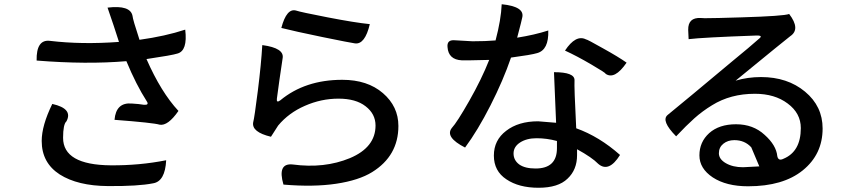

<svg xmlns="http://www.w3.org/2000/svg" viewBox="-20 -830 4040 907"><path d="M672 -551Q741 -394 823 -306Q773 -234 734 -241Q705 -250 521 -264Q528 -347 602 -341Q637 -339 660 -335Q686 -333 673 -352Q623 -430 577 -541Q389 -525 153 -544Q151 -645 216 -637Q366 -619 542 -632Q518 -708 488 -794Q596 -807 606 -755Q607 -739 639 -642Q761 -659 855 -690Q867 -590 818 -577Q794 -569 672 -551ZM227 -339Q326 -317 294 -257Q278 -243 278 -179Q278 -51 503 -49Q639 -48 765 -73Q760 27 703 36Q634 50 490 49Q347 48 262 -6Q177 -61 177 -164Q177 -237 227 -339Z M1309 -698Q1334 -793 1379 -780Q1399 -773 1528 -748Q1657 -723 1727 -716Q1704 -619 1657 -625Q1635 -628 1503 -655Q1372 -682 1309 -698ZM1219 -617Q1325 -603 1315 -554Q1314 -550 1300 -452L1288 -364Q1285 -342 1304 -356Q1421 -453 1597 -453Q1716 -453 1789 -390Q1862 -327 1862 -235Q1862 -94 1738 -17Q1675 22 1568 38Q1461 54 1319 42Q1289 -61 1363 -53Q1512 -33 1633 -83Q1754 -134 1754 -237Q1754 -292 1707 -328Q1661 -364 1579 -364Q1497 -364 1420 -330Q1344 -297 1294 -237L1260 -184Q1168 -206 1176 -252Q1182 -274 1198 -401Q1214 -529 1219 -617Z M2350 -810Q2460 -799 2447 -747Q2446 -739 2423 -652Q2505 -665 2570 -686Q2573 -594 2517 -579Q2491 -571 2394 -558Q2357 -450 2297 -332Q2237 -214 2177 -133Q2081 -182 2114 -225Q2139 -252 2197 -354Q2255 -456 2291 -547L2199 -545H2162Q2098 -548 2094 -608Q2091 -641 2124 -640L2212 -635Q2274 -635 2321 -639Q2347 -737 2350 -810ZM2433 -53Q2460 -34 2510 -34Q2611 -34 2611 -130V-164Q2563 -177 2515 -177Q2468 -177 2437 -157Q2406 -137 2406 -105Q2406 -73 2433 -53ZM2607 -250 2597 -489Q2695 -489 2694 -451Q2692 -420 2702 -224Q2811 -185 2909 -98Q2856 -13 2806 -56Q2777 -86 2706 -125Q2706 -125 2706 -97Q2706 -28 2661 14Q2617 57 2524 57Q2431 57 2372 17Q2313 -22 2313 -95Q2313 -168 2371 -212Q2429 -257 2522 -257ZM2940 -534Q2883 -451 2840 -482Q2844 -484 2774 -525Q2704 -566 2649 -591Q2700 -668 2748 -644Q2754 -644 2828 -602Q2902 -561 2940 -534Z M3490 -40 3567 -44 3529 -134Q3498 -168 3449 -168Q3418 -168 3397 -151Q3376 -134 3376 -106Q3376 -78 3409 -59Q3442 -40 3490 -40ZM3569 -650Q3585 -664 3548 -662Q3298 -653 3233 -645L3231 -689Q3230 -748 3290 -745L3309 -744Q3356 -744 3482 -748Q3683 -754 3708 -764Q3763 -692 3713 -659Q3698 -648 3455 -449Q3512 -466 3575 -466Q3700 -466 3783 -397Q3866 -328 3866 -223Q3866 -101 3772 -25Q3679 50 3514 50Q3411 50 3347 8Q3284 -34 3284 -96Q3284 -159 3330 -201Q3377 -243 3457 -243Q3538 -243 3592 -193Q3647 -144 3652 -92Q3657 -68 3681 -80Q3763 -114 3763 -225Q3763 -295 3701 -341Q3640 -387 3546 -387Q3431 -387 3344 -333Q3298 -305 3260 -271Q3223 -238 3174 -186Q3101 -260 3134 -287Q3148 -298 3254 -386Q3360 -475 3441 -542Q3523 -609 3569 -650Z"/></svg>

Font: Swei Half Moon CJK TC
Style: Medium
Weight: 500
Version: Version 2.125